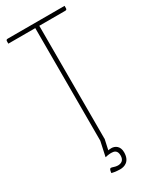

<svg xmlns="http://www.w3.org/2000/svg" viewBox="-222 -759 805 994"><g transform="rotate(-30 180.0 -261.5)"><path d="M15 -700C8 -700 5 -697 5 -690V-676H166V-3L147 85C147 85 166 80 182 80C200 80 219 84 219 116C219 146 200 154 181 154C165 154 151 146 143 146C133 146 132 171 132 171C132 171 155 177 181 177C207 177 243 166 243 110C243 73 218 59 196 59C184 59 177 61 177 61L191 -3H189C190 -4 190 -6 190 -9V-676H345C353 -676 355 -680 355 -686V-700Z"/></g></svg>

Font: Yanone Kaffeesatz Extra Light
Style: Regular
Weight: 200
Designer: Yanone (Cyrillic: Daniel Pouzeot & Huerta Tipografica)
Foundry: Yanone
Version: Version 1.100;PS 001.100;hotconv 1.0.70;makeotf.lib2.5.58329